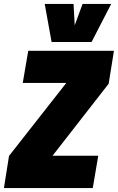

<svg xmlns="http://www.w3.org/2000/svg" viewBox="-48 -959 601 979"><path d="M-28 0 -2 -164 290 -536H68L96 -700H533L506 -532L220 -165H453L425 0ZM519 -939 419 -745H215L180 -939H327L333 -830L373 -939Z"/></svg>

Font: Georama SemiCondensed Black
Style: Italic
Weight: 900
Width: 4
Italic angle: -9°
Designer: Jean-Baptiste Levee
Foundry: Production Type
Version: Version 1.000